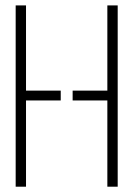

<svg xmlns="http://www.w3.org/2000/svg" viewBox="-20 -704 503 724"><path d="M39.1 0V-683.6H78.1V-362.3H209V-325.2H78.1V0ZM253.9 -325.2V-362.3H384.8V-683.6H423.8V0H384.8V-325.2Z"/></svg>

Font: Post No Bills Colombo
Style: Light
Weight: 400
Designer: Kosala Senevirathne, Siva Puranthara, Lasantha Premarathna, Tharique Azeez
Foundry: Mooniak
Version: Version 1.220 ; ttfautohint (v1.5)